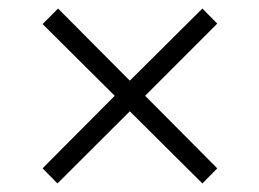

<svg xmlns="http://www.w3.org/2000/svg" viewBox="-20 -556 604 447"><path d="M282.2 -296.9 113.8 -128.9 79.1 -164.1 247.1 -333 79.1 -500 115.2 -536.1 282.2 -368.2 451.2 -536.1 485.8 -501 317.9 -333 485.8 -164.1 451.2 -128.9Z"/></svg>

Font: Tinos
Style: Regular
Weight: 400
Designer: Steve Matteson
Foundry: Monotype Imaging Inc.
Version: Version 1.23